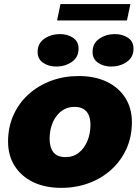

<svg xmlns="http://www.w3.org/2000/svg" viewBox="-20 -919 694 952"><path d="M284 12.5Q203.5 12.5 144.2 -16.2Q85 -45 52.5 -96.5Q20 -148 20 -216.5Q20 -289 47 -348.8Q74 -408.5 122 -451.8Q170 -495 233.5 -518.5Q297 -542 370 -542Q450.5 -542 509.8 -513.5Q569 -485 601.5 -433.5Q634 -382 634 -313.5Q634 -241 607 -181.2Q580 -121.5 532 -78Q484 -34.5 420.5 -11Q357 12.5 284 12.5ZM305.5 -140Q343.5 -140 371 -162Q398.5 -184 413.5 -220.5Q428.5 -257 428.5 -299.5Q428.5 -327.5 420.2 -347.5Q412 -367.5 394.5 -378.2Q377 -389 349 -389Q320.5 -389 297.8 -376.5Q275 -364 259 -342.2Q243 -320.5 234.5 -292Q226 -263.5 226 -231Q226 -188.5 244.8 -164.2Q263.5 -140 305.5 -140ZM259.5 -589Q221.5 -589 194 -607.5Q166.5 -626 166.5 -661Q166.5 -704.5 200.2 -727.2Q234 -750 276.5 -750Q314.5 -750 342 -731.8Q369.5 -713.5 369.5 -678Q369.5 -634.5 335.8 -611.8Q302 -589 259.5 -589ZM532 -589Q494 -589 466.5 -607.5Q439 -626 439 -661Q439 -704.5 472.8 -727.2Q506.5 -750 549 -750Q587 -750 614.5 -731.8Q642 -713.5 642 -678Q642 -634.5 608.2 -611.8Q574.5 -589 532 -589ZM263 -817.5 280 -899H626.5L609.5 -817.5Z"/></svg>

Font: Epilogue Black
Style: Italic
Weight: 900
Italic angle: -12°
Designer: Tyler Finck
Foundry: Etcetera Type Co
Version: Version 2.111